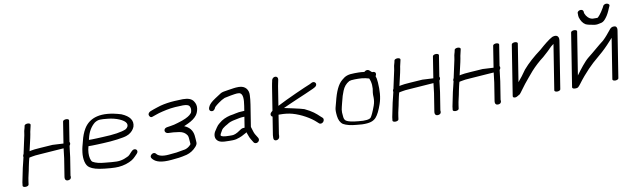

<svg xmlns="http://www.w3.org/2000/svg" viewBox="-44 -1190 5669 1730"><g transform="rotate(-10 2791.0 -325.5)"><path d="M200.5 -530C185.4 -530 171.9 -523.2 170.6 -515L169.6 -509C166.4 -488.6 158.7 -476 156.5 -451.6L153.2 -430.6L117.3 -265.3C115.1 -262.3 111.6 -256.3 110.8 -251C110.1 -246.7 110 -244.1 111.7 -238.6C108.1 -219.4 92.8 -162.6 88.9 -144.3L62.3 -14.7L62.3 -14C61.4 -4.4 60.6 2.7 59.9 7L58.8 14C57.5 22.5 68.9 29 83.9 29C98.9 29 112.5 22.5 113.8 14L114.9 7C115.8 1.3 116.8 -6.1 118 -15.4C122.9 -55.8 136.3 -97.3 143.6 -142.5C145.1 -148.8 160.4 -224.8 164.4 -225C171.8 -225.5 181.2 -227.3 194 -230.5C204.9 -233.2 228.3 -236 268 -238.3C308.5 -240.7 358.2 -244.3 417.2 -249.1C437.6 -251.2 460.6 -252.3 481.5 -253.6L470.8 -163.8L445 -1C442.6 14.3 443.4 28 456.3 35C469 40 484.7 36.8 493.7 29.5C505.1 17.3 499.6 1.7 500 -1L526 -165.2L538.3 -266.9C546.9 -275.9 551.2 -290.2 543.6 -301.5L573.9 -493C575.2 -501.2 563.9 -508 548.8 -508C533.8 -508 520.2 -501.2 518.9 -493L487.8 -296.2C459.4 -297.5 440.9 -298.1 388.7 -301.5C324.7 -296.4 217.5 -291.9 189 -284.4C183.2 -282.9 180.3 -282.1 174.9 -281C183.1 -320.6 202.4 -394.1 208.3 -431L211.7 -452.6L224.4 -507.6L225.6 -515C226.9 -523.2 215.5 -530 200.5 -530Z M722.4 -301.6C735.9 -359.9 761.5 -403.1 798.9 -433.5C834.1 -455.8 852.4 -453.4 920.9 -446.8C993.3 -439.8 1068 -409 1081.8 -376.8C1090.9 -355.5 1079.7 -335.3 1060.5 -324.8C1021.9 -307.5 948 -295.9 846.2 -292.5C804.5 -291.1 778.4 -288.5 747.8 -288.5L719.3 -288.5C719.8 -290.8 721.3 -296.7 722.4 -301.6ZM739.1 -233.5C772.9 -233.5 801 -236 841.7 -237.3C922.7 -239.9 1032.1 -254 1060.1 -266.1L1080.2 -274.9L1081 -275.3C1106.3 -289.9 1124.7 -310.1 1134.6 -334.7L1134.8 -335.2L1135 -335.7C1152.1 -391.1 1120.9 -434.3 1047.7 -465C865.8 -521.5 759 -484 705.8 -395.5C687.1 -364.4 673.4 -327.7 664 -287.5C652.5 -238.4 648.5 -239.7 641.9 -186.5C635.1 -130.8 644.7 -67.7 681.4 -45.8C706.5 -28.4 747 -16.1 812.5 -9.2C855.1 -4.5 885.6 -2.1 908.9 -2C952.5 -0.7 1000.4 -9.3 1040.9 -27.5C1079.8 -44.9 1090.3 -58.4 1113.3 -81.7L1122.6 -91.6C1135.9 -105.4 1133.9 -121 1124.1 -128.9C1115.2 -135.9 1098.4 -137.4 1085.5 -124.8L1074.5 -114L1074.1 -113.6C1041 -76.3 1048.4 -85.4 1000.8 -64.5C977.4 -56.5 954.6 -53 931.6 -53.4C906.7 -53.9 871.2 -56.6 823.4 -61.7C780.5 -64.9 743.2 -73.7 716.5 -89.3C712.9 -92.1 708.6 -97.2 705.8 -103.3C694.6 -128.6 691.7 -161.3 698.1 -201.7C699.7 -212 701.9 -221.6 705.4 -233.5Z M1664.8 -431.7C1672.3 -418.9 1675.1 -405.9 1673.1 -393.6C1669.3 -369.3 1669.7 -369.8 1648.7 -350.6C1630.6 -335.8 1597.7 -318.2 1534.3 -300.3C1523 -297.1 1511.3 -293.8 1499.2 -290.4C1481.6 -285.5 1457 -283.8 1432.3 -279C1405.4 -273.7 1402.8 -255 1405.7 -245.6C1408.2 -237.6 1415.6 -226.8 1434.1 -225.6L1435 -225.5H1435.9C1464.1 -225.5 1496.5 -222.7 1533 -216.9C1565.7 -211.7 1588.4 -197.8 1603.2 -173.4C1607.4 -166.5 1611.4 -146.7 1612.3 -115.5C1612.9 -93.3 1616.1 -93.9 1610.2 -87.6L1609.9 -87.3L1609.7 -87C1596 -71.1 1578.7 -60 1558.1 -53.8C1472.6 -37.4 1478.8 -39.7 1403.9 -32.7C1345.2 -27.2 1311.6 -40.2 1297.9 -55.6L1291.2 -63.2C1281.5 -74 1264.9 -72.6 1252.6 -62C1228.4 -41.3 1250.6 -22 1253.4 -18.8C1279.9 10.9 1328.7 26.4 1420.8 17.9C1478 12.5 1500.5 11.4 1563.6 -3.7C1598.1 -13.5 1628 -32.5 1652.1 -59.9C1662.9 -72.1 1670.1 -84.7 1669.5 -97.4C1668.3 -118.9 1667.6 -141.3 1664.5 -165.2C1657.7 -210.7 1632 -242.6 1585.9 -261.4C1596.9 -266 1610.5 -272.2 1625.6 -279.3C1661.3 -296.1 1688.5 -315.7 1705.8 -338.9C1717.8 -354.9 1725.1 -374.5 1728.7 -397.3C1732.6 -421.7 1726.9 -444.6 1712.8 -465.3C1696 -491.5 1663.3 -503 1616.3 -503H1615.8L1540 -500C1493.3 -497.2 1448.9 -490.7 1409.2 -480.3C1397.4 -476.4 1385.9 -472.7 1374.5 -469.5C1349.6 -462.3 1334.1 -455.1 1311.8 -447.2L1311.1 -447L1310.5 -446.7C1299 -441.4 1286 -430.1 1289 -415.3C1290.4 -408.6 1298.6 -384.5 1323.3 -396.1L1354.1 -406.8C1363.3 -410.1 1372.9 -413.3 1383.6 -416.6C1425.3 -428 1481.7 -441.5 1536.7 -445L1608.2 -448C1640.7 -447.8 1657.5 -441.5 1664.8 -431.7Z M2086.5 -146.3 2086.1 -146.1 2072.9 -137.5 2072.4 -137.2C2040.6 -114.2 2015.7 -105.5 1998 -105.5H1972.8C1922.8 -105.5 1901.7 -112.4 1896.8 -119.2L1896.6 -119.5L1896.3 -119.8C1890.9 -126.2 1903.5 -145.8 1917.4 -169.1C1922.2 -177.2 1932.5 -186.3 1950 -197.6C1957.5 -201.5 1968.1 -207.4 1975.5 -212.2L1976.1 -212.6L1976.7 -213C1990.9 -223.7 2015.2 -233.1 2051.4 -239.4C2073.7 -243.2 2099 -250.5 2119 -250.5H2119.7L2135.2 -251.4L2119.7 -153.3C2109.1 -154.3 2096.4 -152.1 2086.5 -146.3ZM2129.8 -106.7C2147.1 -59.7 2143.3 -62.4 2175.8 -11C2184.3 3.3 2202.1 5 2215.1 -3.9C2228 -12.2 2233.2 -28.7 2224.7 -42.2C2214.6 -58.4 2212.4 -62.7 2203.1 -77.3C2194 -91.7 2189 -111.8 2182.8 -131.5L2177.8 -147.3C2177.1 -149.3 2177 -151.2 2177.3 -153.3L2208.3 -348.9C2214.8 -389.9 2214.8 -401.4 2217 -433.7C2220.1 -480.6 2193.1 -524 2130.8 -524C2090.3 -524 2081.1 -519.5 2032.4 -513.1C1998.9 -508.7 1975.4 -504.2 1963.2 -496.7C1944.7 -484.9 1925.1 -471.9 1906 -459.6C1870.4 -436.2 1846.8 -414.9 1838.3 -391.4C1834.4 -382 1831.5 -370.3 1837.4 -361.2C1840.6 -356.2 1845.8 -353.3 1851.2 -351.9C1869.7 -347 1884.3 -362.3 1889.7 -379.3C1894.4 -387 1918.1 -407.6 1961.1 -434.8C1973.6 -441 1982.2 -445.1 1989.8 -448.9C2000.3 -452.7 2090.1 -469 2105.3 -469C2116.7 -469 2125.3 -468.6 2126.6 -468.1L2127.3 -467.9C2161.1 -458.3 2159.7 -406.1 2150.3 -347.1L2143.4 -303.1C2143.4 -303.1 2140.7 -303 2139.7 -303L2123.6 -302.1C2104.6 -302 2081.2 -299 2059.8 -293.8L2039.5 -289.4C2000.2 -284.5 1960.5 -271.4 1929.5 -251.2C1924.5 -247.1 1916.4 -240.9 1905.5 -232.8C1892.9 -223.4 1882.3 -211.8 1873.9 -198.4C1866.5 -186.5 1861.1 -178.3 1858.3 -174.7C1838.3 -148.4 1834.5 -112.1 1851.5 -90.4C1870.9 -65.4 1899.3 -60.3 1964.2 -60.3H1991.5C2002.3 -60.3 2013.5 -61.4 2025.4 -63.6L2026.3 -63.7L2027.3 -64C2073.6 -76 2095.6 -90 2122.5 -105L2123.1 -105.5L2128.4 -110.4C2128.9 -109.1 2129.3 -107.9 2129.8 -106.7Z M2438.4 -530.5 2437.5 -524.5C2435.2 -509.8 2429.9 -495.8 2426.9 -470.2L2393.6 -260.2C2393.3 -259.9 2392.3 -258.9 2391.1 -257.7C2388.2 -255.3 2386 -253.5 2382.4 -250.5C2369.3 -239.8 2367.5 -223.6 2375.8 -214.3C2378.4 -211.5 2380.5 -209.9 2385.4 -208L2359.2 -42.8C2358.2 -36.8 2358 -31.8 2358.3 -24L2357.9 -16.4C2356.7 -1 2367.9 10.4 2384.7 7.8C2419.9 2.7 2413 -35.6 2414.2 -42.7L2441.5 -215.5H2456.5C2495.3 -215.5 2533.3 -211 2565.9 -202.1C2643.6 -181.1 2727.5 -132.1 2770.1 -91.3L2786.7 -76.3C2798.3 -65.3 2815.7 -70.5 2825.2 -80.4C2835.1 -90.6 2839.4 -108.1 2827.3 -119.7L2811.5 -133.7C2776.9 -166.7 2748 -192 2679.7 -224.4C2656.6 -233.9 2500 -266.4 2500 -266.4C2537.1 -282.9 2595.9 -309.9 2634.8 -326C2681.6 -345.4 2748.5 -374.5 2787.8 -392.6L2788 -392.7L2805.7 -402.3C2822.4 -411 2826.2 -427.6 2820.7 -438.1C2815.5 -448 2801.1 -455.7 2784.9 -447.2L2765.9 -437.3C2722.5 -420.6 2548.1 -343.4 2454 -294.1L2482 -471.3L2492.8 -524.3L2493.8 -530.5C2496.2 -545.5 2485.3 -558 2470.3 -558C2455.2 -558 2440.8 -545.5 2438.4 -530.5Z M3312.4 -263.8C3307.6 -241.5 3320 -202 3299.9 -146.4C3280.1 -91.5 3263.3 -56.8 3253.4 -44.8C3240.8 -31.6 3205.1 -25 3139.5 -32.7L3138.8 -32.8L3138 -32.9C3086.1 -37.3 3048.8 -45.7 3030.8 -57.3C3019.3 -64.9 3012.4 -77.9 3011.3 -99.1L3011.2 -99.5L3011.2 -99.9C3003.9 -157.4 3011.1 -167 3023.9 -221.5C3034.8 -267.8 3045.5 -302.3 3056.1 -326.3C3069.9 -361.2 3090.3 -385.8 3121.7 -403.2C3130.3 -406.9 3147.3 -410 3173 -410H3204.2C3227.7 -410 3250.4 -407.7 3271.4 -403C3282.5 -400 3295.6 -397.3 3302.6 -394.8C3319.3 -357.6 3323.1 -313.7 3312.4 -263.8ZM3060.6 -424.4C3021.8 -392.4 2993.5 -329.8 2971.7 -238.7C2967.8 -222.5 2963.6 -206.7 2959 -191.5C2953.4 -173 2953.5 -147.2 2957.6 -112.5C2961.9 -76.7 2974.7 -49.6 2997.7 -33.5L2998.2 -33.1L2998.7 -32.9C3026.5 -17.6 3063.5 -7.6 3120 -3.1L3168.1 1L3168.5 1C3238.2 3 3270.7 -8.8 3296.1 -35.1C3317.4 -58.8 3335.8 -96.9 3354.7 -151.3C3375.3 -210.5 3378.5 -273.4 3373.7 -345.9C3371.5 -378.3 3368.7 -389.4 3362.7 -405.7C3365.1 -408.6 3368.7 -415.6 3369.6 -421C3370.7 -427.7 3369.9 -435.2 3364.7 -440.5C3359.9 -445.4 3352.9 -447 3346.2 -447H3337.7C3335.4 -448.9 3330.7 -452.9 3324.8 -458.2L3315.1 -467.3C3303.8 -477 3284 -475.1 3269.5 -460.9C3248.8 -463.4 3230.9 -465 3218.2 -465L3181.7 -465C3119.4 -465 3094.3 -454 3060.6 -424.4Z M3584.5 -530C3569.4 -530 3555.9 -523.2 3554.6 -515L3553.6 -509C3550.4 -488.6 3542.7 -476 3540.5 -451.6L3537.2 -430.6L3501.3 -265.3C3499.1 -262.3 3495.6 -256.3 3494.8 -251C3494.1 -246.7 3494 -244.1 3495.7 -238.6C3492.1 -219.4 3476.8 -162.6 3472.9 -144.3L3446.3 -14.7L3446.3 -14C3445.4 -4.4 3444.6 2.7 3443.9 7L3442.8 14C3441.5 22.5 3452.9 29 3467.9 29C3482.9 29 3496.5 22.5 3497.8 14L3498.9 7C3499.8 1.3 3500.8 -6.1 3502 -15.4C3506.9 -55.8 3520.3 -97.3 3527.6 -142.5C3529.1 -148.8 3544.4 -224.8 3548.4 -225C3555.8 -225.5 3565.2 -227.3 3578 -230.5C3588.9 -233.2 3612.3 -236 3652 -238.3C3692.5 -240.7 3742.2 -244.3 3801.2 -249.1C3821.6 -251.2 3844.6 -252.3 3865.5 -253.6L3854.8 -163.8L3829 -1C3826.6 14.3 3827.4 28 3840.3 35C3853 40 3868.7 36.8 3877.7 29.5C3889.1 17.3 3883.6 1.7 3884 -1L3910 -165.2L3922.3 -266.9C3930.9 -275.9 3935.2 -290.2 3927.6 -301.5L3957.9 -493C3959.2 -501.2 3947.9 -508 3932.8 -508C3917.8 -508 3904.2 -501.2 3902.9 -493L3871.8 -296.2C3843.4 -297.5 3824.9 -298.1 3772.7 -301.5C3708.7 -296.4 3601.5 -291.9 3573 -284.4C3567.2 -282.9 3564.3 -282.1 3558.9 -281C3567.1 -320.6 3586.4 -394.1 3592.3 -431L3595.7 -452.6L3608.4 -507.6L3609.6 -515C3610.9 -523.2 3599.5 -530 3584.5 -530Z M4135.5 -530C4120.4 -530 4106.9 -523.2 4105.6 -515L4104.6 -509C4101.4 -488.6 4093.7 -476 4091.5 -451.6L4088.2 -430.6L4052.3 -265.3C4050.1 -262.3 4046.6 -256.3 4045.8 -251C4045.1 -246.7 4045 -244.1 4046.7 -238.6C4043.1 -219.4 4027.8 -162.6 4023.9 -144.3L3997.3 -14.7L3997.3 -14C3996.4 -4.4 3995.6 2.7 3994.9 7L3993.8 14C3992.5 22.5 4003.9 29 4018.9 29C4033.9 29 4047.5 22.5 4048.8 14L4049.9 7C4050.8 1.3 4051.8 -6.1 4053 -15.4C4057.9 -55.8 4071.3 -97.3 4078.6 -142.5C4080.1 -148.8 4095.4 -224.8 4099.4 -225C4106.8 -225.5 4116.2 -227.3 4129 -230.5C4139.9 -233.2 4163.3 -236 4203 -238.3C4243.5 -240.7 4293.2 -244.3 4352.2 -249.1C4372.6 -251.2 4395.6 -252.3 4416.5 -253.6L4405.8 -163.8L4380 -1C4377.6 14.3 4378.4 28 4391.3 35C4404 40 4419.7 36.8 4428.7 29.5C4440.1 17.3 4434.6 1.7 4435 -1L4461 -165.2L4473.3 -266.9C4481.9 -275.9 4486.2 -290.2 4478.6 -301.5L4508.9 -493C4510.2 -501.2 4498.9 -508 4483.8 -508C4468.8 -508 4455.2 -501.2 4453.9 -493L4422.8 -296.2C4394.4 -297.5 4375.9 -298.1 4323.7 -301.5C4259.7 -296.4 4152.5 -291.9 4124 -284.4C4118.2 -282.9 4115.3 -282.1 4109.9 -281C4118.1 -320.6 4137.4 -394.1 4143.3 -431L4146.7 -452.6L4159.4 -507.6L4160.6 -515C4161.9 -523.2 4150.5 -530 4135.5 -530Z M4621.1 -474 4548.4 -15C4547.3 -8.5 4549.9 1.9 4567.9 1.6C4578.9 1.3 4588.7 -4 4599.9 -11C4602.3 -13.1 4604.5 -14.8 4606.5 -16C4606.5 -16 4609.6 -17.6 4609.6 -17.6C4609.6 -17.6 4611.1 -16 4611.1 -16C4621.3 -27.5 4631.4 -40.5 4641.5 -55C4663.6 -86.5 4689.2 -118.3 4717.3 -151.6L4763.9 -206.6C4800.2 -246.5 4839 -281.9 4879.8 -312.6C4918.7 -346.7 4939.1 -366.3 4945.6 -373.1L4945.8 -373.4L4946.1 -374.1C4960.2 -389.4 4973.9 -401.4 4991.7 -413.6L4926.2 0C4924.9 8.2 4936.3 15 4951.3 15C4966.4 15 4979.9 8.2 4981.2 0L5050.1 -435C5053.1 -454 5048.7 -482.7 5017.4 -482.7C5010.1 -482.7 5002.6 -481 4993.8 -478C4993.8 -478 4993.1 -477.7 4993.1 -477.7C4993.1 -477.7 4992.6 -478 4992.6 -478C4957.3 -459.2 4919.6 -428.2 4865.2 -380.6C4800.7 -332.8 4743.4 -282.3 4699 -230.5L4659.1 -175.5C4645.7 -159.3 4633.6 -144.4 4621.4 -129L4676.1 -474C4677.4 -482.2 4666 -489 4651 -489C4635.9 -489 4622.4 -482.2 4621.1 -474Z M5486 -658.5C5454.6 -603.2 5428.4 -577.5 5422.9 -575.9C5421.3 -575.7 5405.1 -575.3 5378.9 -576.3C5358.8 -578.8 5340 -589.9 5323.6 -614C5313.9 -628.9 5310.2 -640.7 5310.6 -648.4C5310.6 -656.7 5307.4 -664.3 5299.3 -669.4C5286.6 -676.2 5271 -670.5 5264.5 -665.9C5259 -661.2 5254.5 -655.5 5254.9 -648.3L5255.3 -638.7C5254.8 -631.1 5255.2 -620.9 5256.9 -612.7L5256.9 -611.3L5257.1 -610.8C5267.1 -578 5282.2 -553.4 5306.8 -538.3C5322.5 -530.6 5348.1 -524.9 5385.9 -518.8C5403.8 -516 5425 -519.3 5450.6 -526C5468.6 -531.1 5482 -544.5 5496.1 -563.6C5511.2 -582.5 5525.5 -609.9 5539.2 -644.2L5546.6 -660.3C5554.6 -673.8 5543.7 -684.4 5527.9 -687.5C5513 -689.8 5501.3 -682.9 5494.9 -676L5494.5 -675.5ZM5166.3 -488 5089 0C5087.6 8.6 5097.1 15.4 5112.6 16C5123 16.4 5135 15.7 5143.1 9.4C5149.9 3.1 5157.1 -4.9 5164.8 -15.1C5235.2 -110.1 5305.9 -178.2 5356.6 -219.7C5376.6 -236.5 5394.4 -251.9 5410.2 -266.1C5444.5 -297 5482.3 -337 5517.2 -376.4L5458.7 -7C5457.4 1.2 5468.8 8 5483.8 8C5498.9 8 5512.4 1.2 5513.7 -7L5580.7 -430C5583 -444.3 5585 -463.8 5567.6 -472.1C5561.4 -474 5553.7 -474.4 5545.9 -473.5C5521 -469 5512.3 -449.3 5505.3 -442C5485 -417.7 5465.8 -392.7 5437.3 -366C5386.5 -327.4 5334.7 -279.8 5282.6 -239.5C5244.5 -209.6 5195.4 -144.7 5159.1 -95.5L5221.3 -488C5222.7 -496.5 5211.2 -503 5196.2 -503C5181.2 -503 5167.6 -496.5 5166.3 -488Z"/></g></svg>

Font: MewTooHand
Style: BdWideIta
Weight: 400
Designer: Mew Too, Robert Jablonski
Version: Version 0.77